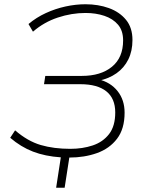

<svg xmlns="http://www.w3.org/2000/svg" viewBox="-20 -733 685 903"><path d="M244 150 266 7Q192 2 135 -20Q78 -42 28 -85L51 -120Q110 -69 171.5 -51Q233 -33 311 -33Q368 -33 416 -49Q464 -65 493 -102.5Q522 -140 522 -204Q522 -270 480 -303.5Q438 -337 358 -337H187L193 -376H365Q454 -376 506.5 -419Q559 -462 559 -543Q559 -589 535 -617Q511 -645 471 -658.5Q431 -672 382 -672Q317 -672 252 -650.5Q187 -629 135 -584L114 -620Q151 -651 195.5 -671.5Q240 -692 288 -702.5Q336 -713 382 -713Q442 -713 492 -695Q542 -677 572.5 -640Q603 -603 603 -545Q603 -493 583.5 -453.5Q564 -414 528 -388.5Q492 -363 443 -353V-360Q500 -346 533 -304.5Q566 -263 566 -203Q566 -127 530.5 -80.5Q495 -34 436 -13Q377 8 306 8L284 150Z"/></svg>

Font: Nunito Sans 12pt ExtraLight
Style: Italic
Weight: 200
Italic angle: -9°
Designer: Vernon Adams
Foundry: Vernon Adams
Version: Version 3.101;gftools[0.9.27]